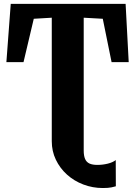

<svg xmlns="http://www.w3.org/2000/svg" viewBox="-20 -763 698 992"><path d="M511.5 208.5Q458.5 208.5 410.5 190.2Q362.5 172 326 139Q289.5 106 268.5 62Q247.5 18 247.5 -33V-671.5L154.5 -666L101.5 -442H13L35.5 -743H629L645 -442H556.5L511 -666L412.5 -671.5V15Q412.5 41.5 419.5 58Q426.5 74.5 442 81.8Q457.5 89 483 89Q510.5 89 536.8 82.5Q563 76 578 64L578.5 199.5Q572.5 201.5 556.2 205Q540 208.5 511.5 208.5Z"/></svg>

Font: Merriweather 24pt SemiCondensed Black
Style: Regular
Weight: 900
Width: 4
Designer: Eben Sorkin
Foundry: Eben Sorkin
Version: Version 2.100